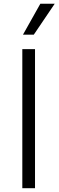

<svg xmlns="http://www.w3.org/2000/svg" viewBox="-20 -984 306 1004"><path d="M100.1 -802.7 190.9 -964.4H266.1L156.7 -802.7ZM163.1 -727.1V0H96.7V-727.1Z"/></svg>

Font: Interop Light
Style: Regular
Weight: 300
Designer: Rasmus Andersson, Google, Jang Haemin
Foundry: jhaemin
Version: Version 1.007